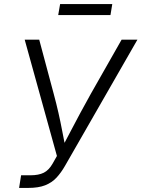

<svg xmlns="http://www.w3.org/2000/svg" viewBox="-20 -922 694 942"><path d="M73.7 0 83.5 -62H129.4Q169.4 -62 194.6 -74.5Q219.7 -86.9 238.3 -119.6L259.3 -156.7L101.1 -727.5H172.4L243.2 -462.9Q256.8 -412.6 266.8 -368.2Q276.9 -323.7 284.9 -281.2Q293 -238.8 301.8 -194.8H282.7Q306.2 -238.8 328.1 -281Q350.1 -323.2 374 -367.7Q397.9 -412.1 426.3 -462.9L576.7 -727.5H654.3L299.3 -108.9Q279.8 -74.7 257.1 -50.3Q234.4 -25.9 201.4 -12.9Q168.5 0 118.2 0ZM530.8 -901.9 522 -848.1H265.6L274.9 -901.9Z"/></svg>

Font: Inter 16pt Light
Style: Italic
Weight: 300
Italic angle: -9.3988°
Version: Version 4.001;git-66647c0bb